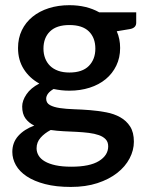

<svg xmlns="http://www.w3.org/2000/svg" viewBox="-20 -539 564 740"><path d="M247.5 -259.5Q297.5 -259.5 322.5 -285Q347.5 -310.5 347.5 -351.5Q347.5 -393.5 322.5 -418Q297.5 -442.5 247.5 -442.5Q198 -442.5 172.8 -418Q147.5 -393.5 147.5 -351.5Q147.5 -331.5 154 -314.5Q160.5 -297.5 173 -285.2Q185.5 -273 204.2 -266.2Q223 -259.5 247.5 -259.5ZM397 25Q397 8 387.2 -2.2Q377.5 -12.5 361 -18.2Q344.5 -24 322.5 -26.8Q300.5 -29.5 275.8 -30.8Q251 -32 225.2 -33.2Q199.5 -34.5 175.5 -38Q151.5 -25.5 136.2 -8Q121 9.5 121 32.5Q121 47.5 128.8 60.5Q136.5 73.5 152.8 83Q169 92.5 194.2 98Q219.5 103.5 255 103.5Q326 103.5 361.5 81.5Q397 59.5 397 25ZM505 -491.5V-451.5Q505 -431.5 481 -427L430 -418.5Q443 -389.5 443 -354Q443 -316.5 428.2 -286Q413.5 -255.5 387.5 -234Q361.5 -212.5 325.5 -201Q289.5 -189.5 247.5 -189.5Q231.5 -189.5 216.2 -191.2Q201 -193 186.5 -196Q172 -187.5 165 -178Q158 -168.5 158 -158.5Q158 -142 172.5 -134Q187 -126 210.8 -122.5Q234.5 -119 265 -118Q295.5 -117 327 -114.5Q358.5 -112 389 -106.2Q419.5 -100.5 443.2 -87.2Q467 -74 481.5 -51.5Q496 -29 496 7Q496 40 479.5 71.5Q463 103 431.8 127.5Q400.5 152 355.5 166.8Q310.5 181.5 253 181.5Q196 181.5 153.8 170.5Q111.5 159.5 83.2 140.8Q55 122 41.2 97.5Q27.5 73 27.5 46.5Q27.5 10.5 50.2 -15Q73 -40.5 112 -55Q91 -65 78.2 -82.5Q65.5 -100 65.5 -128.5Q65.5 -151 82 -175.5Q98.5 -200 131.5 -217Q93.5 -238 71.5 -272.8Q49.5 -307.5 49.5 -354Q49.5 -392 64.2 -422.5Q79 -453 105.5 -474.5Q132 -496 168.2 -507.5Q204.5 -519 247.5 -519Q313.5 -519 362.5 -491.5Z"/></svg>

Font: LatoLatin Semibold
Style: Regular
Weight: 600
Designer: Lukasz Dziedzic with Adam Twardoch and Botio Nikoltchev
Foundry: tyPoland Lukasz Dziedzic
Version: Version 2.015; 2015-08-06; http://www.latofonts.com/